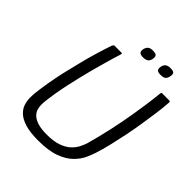

<svg xmlns="http://www.w3.org/2000/svg" viewBox="-224 -940 1083 1083"><g transform="rotate(45 317.5 -398.5)"><path d="M264 10Q199 10 159 -2.5Q119 -15 97.5 -35.5Q76 -56 68.5 -80.5Q61 -105 61 -128.5Q61 -152 63 -170Q68 -212 76.5 -262Q85 -312 96 -360Q108 -409 121 -462.5Q134 -516 149.5 -567.5Q165 -619 180 -663Q182 -667 185 -670Q188 -673 191 -673Q205 -673 218 -673Q231 -673 246 -673Q251 -673 251.5 -671Q252 -669 250 -661Q237 -621 224.5 -576Q212 -531 199 -484Q178 -404 161 -325.5Q144 -247 136 -178Q134 -162 134 -144Q134 -126 140 -109Q146 -92 161 -78.5Q176 -65 203.5 -56.5Q231 -48 275 -48Q329 -48 364.5 -60.5Q400 -73 421.5 -93Q443 -113 454.5 -135.5Q466 -158 472 -178Q491 -246 508 -322.5Q525 -399 538 -478Q546 -527 552.5 -573.5Q559 -620 563 -661Q564 -669 565.5 -671Q567 -673 572 -673Q586 -673 600 -673Q614 -673 628 -673Q632 -673 634 -670Q636 -667 635 -663Q632 -619 625 -568Q618 -517 609.5 -464.5Q601 -412 591 -363Q581 -314 569 -263.5Q557 -213 543 -170Q536 -148 522 -117.5Q508 -87 478.5 -57.5Q449 -28 397.5 -9Q346 10 264 10ZM396 -773Q393 -757 383 -748.5Q373 -740 350 -740Q329 -740 322.5 -748.5Q316 -757 319 -773Q323 -790 333 -798.5Q343 -807 364 -807Q387 -807 393 -798.5Q399 -790 396 -773ZM535 -773Q532 -757 523 -748.5Q514 -740 490 -740Q468 -740 462 -748.5Q456 -757 459 -773Q462 -790 472.5 -798.5Q483 -807 504 -807Q528 -807 533.5 -798.5Q539 -790 535 -773Z"/></g></svg>

Font: Glory
Style: Italic
Weight: 400
Italic angle: -12°
Designer: Robert Leuschke
Foundry: Robert Leuschke
Version: Version 1.011